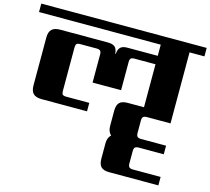

<svg xmlns="http://www.w3.org/2000/svg" viewBox="-152 -779 1418 1295"><g transform="rotate(15 557.5 -132.0)"><path d="M1031 -67H867Q848 -67 840.5 -59.5Q833 -52 833 -34V53Q833 71 840.5 78.5Q848 86 867 86H1041V146H867Q848 146 840.5 153.5Q833 161 833 179V266Q833 284 840.5 291.5Q848 299 867 299H1060V358H717Q677 358 659.5 340.5Q642 323 642 283V175Q642 137 665 116Q642 93 642 56V-51Q642 -91 659.5 -108.5Q677 -126 717 -126H830V-426H684Q665 -426 658 -419Q651 -412 651 -394V-197H452V-394Q452 -412 444.5 -419Q437 -426 418 -426H305Q286 -426 279.5 -419Q273 -412 273 -394V-91Q273 -73 279.5 -66Q286 -59 305 -59H466V0H149Q109 0 90.5 -18Q72 -36 72 -76V-409Q72 -449 90.5 -467Q109 -485 149 -485H481Q516 -485 531.5 -471Q547 -457 549 -425H553Q555 -456 570 -470.5Q585 -485 617 -485H830V-563H-20V-622H1135V-563H1031Z"/></g></svg>

Font: Sarpanch ExtraBold
Style: Regular
Weight: 800
Designer: Manushi Parikh (Devanagari and Latin), Jyotish Sonowal (Devanagari)
Foundry: Indian Type Foundry
Version: Version 2.004;PS 1.0;hotconv 1.0.78;makeotf.lib2.5.61930; tt